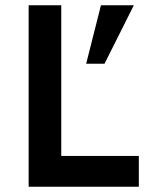

<svg xmlns="http://www.w3.org/2000/svg" viewBox="-20 -710 559 730"><path d="M88.9 0V-689.9H212.9V-117.2H507.8V0ZM307.6 -467.8 363.8 -689.9H488.8L377.4 -467.8Z"/></svg>

Font: HK Grotesk Legacy
Style: Bold
Weight: 700
Designer: Alfredo Marco Pradil
Foundry: Hanken Design Co.
Version: Version 2.022;PS 002.022;hotconv 1.0.88;makeotf.lib2.5.64775